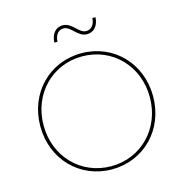

<svg xmlns="http://www.w3.org/2000/svg" viewBox="-126 -1007 1088 1128"><g transform="rotate(-15 418.0 -443.5)"><path d="M418 3C613 3 761 -148 761 -350C761 -552 613 -703 418 -703C223 -703 75 -552 75 -350C75 -148 223 3 418 3ZM418 -16C235 -16 95 -159 95 -350C95 -541 235 -684 418 -684C601 -684 741 -541 741 -350C741 -159 601 -16 418 -16ZM481 -802C524 -802 552 -836 554 -886H535C533 -847 513 -821 481 -821C436 -821 412 -890 355 -890C312 -890 284 -856 282 -804H301C303 -845 323 -871 355 -871C400 -871 424 -802 481 -802Z"/></g></svg>

Font: Chess Sans Thin
Style: Regular
Weight: 100
Designer: Wolf Bōese
Foundry: Wolf Bōese
Version: Version 7.223;Glyphs 3.3 (3306)